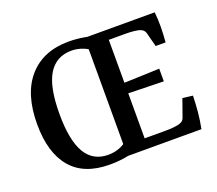

<svg xmlns="http://www.w3.org/2000/svg" viewBox="-103 -720 984 870"><g transform="rotate(-20 389.5 -285.0)"><path d="M289 9Q165 9 103 -64.5Q41 -138 41 -275Q41 -422 110.5 -500.5Q180 -579 303 -579Q339 -579 377 -572.5Q415 -566 448 -554L410 -483Q389 -512 359.5 -524Q330 -536 301 -536Q227 -536 189.5 -475.5Q152 -415 152 -284Q152 -158 188 -96.5Q224 -35 298 -35Q329 -35 357.5 -47Q386 -59 408 -88L447 -20Q415 -7 375 1Q335 9 289 9ZM377 0V-570H715Q719 -535 718.5 -499.5Q718 -464 715 -425H667L649 -494Q645 -509 628 -516Q617 -520 598 -522Q579 -524 557 -524H477V-317L647 -323V-262L477 -266V-49H576Q598 -49 619 -51Q640 -53 651 -58Q666 -63 671 -80L700 -162L749 -156Q748 -117 744.5 -78.5Q741 -40 733 0Z"/></g></svg>

Font: Rasa Medium
Style: Regular
Weight: 500
Designer: Anna Giedrys (Yrsa+Rasa design), David Brezina (Yrsa art-direction, Rasa art-direction, design)
Foundry: Rosetta Type Foundry
Version: Version 2.004